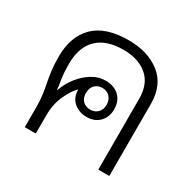

<svg xmlns="http://www.w3.org/2000/svg" viewBox="-127 -704 865 846"><g transform="rotate(30 306.0 -280.5)"><path d="M300 -561Q399 -561 461.5 -511.5Q524 -462 524 -367V0H468V-360Q468 -436 422.5 -474.5Q377 -513 301 -513Q214 -513 168.5 -468.5Q123 -424 123 -340Q123 -294 127.5 -267Q132 -240 135 -214H137Q150 -252 175 -284Q200 -316 232.5 -336Q265 -356 300 -356Q344 -356 370 -331.5Q396 -307 396 -265Q396 -225 371.5 -200Q347 -175 306 -175Q269 -175 242 -197.5Q215 -220 215 -262Q192 -241 171 -195.5Q150 -150 150 -91V0H94V-101Q94 -138 90 -165.5Q86 -193 81 -218Q76 -243 72 -273Q68 -303 68 -345Q68 -447 125.5 -504Q183 -561 300 -561ZM305 -321Q281 -321 266.5 -306Q252 -291 252 -266Q252 -240 266.5 -225.5Q281 -211 305 -211Q328 -211 342.5 -226Q357 -241 357 -266Q357 -290 342.5 -305.5Q328 -321 305 -321Z"/></g></svg>

Font: Noto Sans Thai Looped Light
Style: Regular
Weight: 300
Designer: Sasikarn Vongin, Ben Mitchell
Foundry: The Fontpad Ltd
Version: Version 1.001; ttfautohint (v1.8.4.7-5d5b)